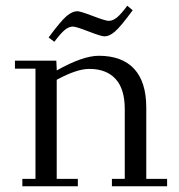

<svg xmlns="http://www.w3.org/2000/svg" viewBox="-20 -651 624 671"><path d="M32.2 -411.1V-439H176.8L178.2 -411.1V-404.8Q269.5 -456.1 325.2 -456.1Q406.7 -456.1 449 -410.2Q491.2 -364.3 491.2 -274.9V-25.9H564V0H371.1V-25.9H416V-270Q416 -340.3 383.8 -375.2Q351.6 -410.2 292 -410.2Q248 -410.2 178.2 -372.1V-25.9H252V0H58.1V-25.9H104V-411.1ZM149.9 -520Q192.4 -577.6 212.6 -594.7Q232.9 -611.8 250 -611.8Q260.7 -611.8 304.7 -595Q348.6 -578.1 359.9 -578.1Q374.5 -578.1 389.2 -590.3Q403.8 -602.5 424.8 -630.9L443.8 -615.2Q401.4 -557.6 381.8 -540.8Q362.3 -523.9 345.2 -523.9Q334 -523.9 289.8 -541Q245.6 -558.1 234.9 -558.1Q220.2 -558.1 205.6 -545.7Q190.9 -533.2 169.9 -504.9Z"/></svg>

Font: Dehuti Alt
Style: Book
Weight: 400
Version: Version 1.2